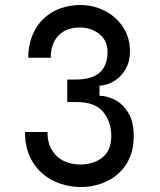

<svg xmlns="http://www.w3.org/2000/svg" viewBox="-20 -736 640 768"><path d="M80 -208H170Q170 -163 189 -133.5Q208 -104 239 -90.5Q270 -77 306 -78Q359 -80 392 -108Q425 -136 425 -192Q425 -249 392.5 -288.5Q360 -328 285 -328H249V-418H285Q347 -418 378.5 -445.5Q410 -473 410 -529Q410 -573 378.5 -599Q347 -625 303 -626Q246 -627 214.5 -594.5Q183 -562 183 -505H93Q93 -566 119 -614.5Q145 -663 193 -689.5Q241 -716 305 -716Q355 -715 399.5 -692.5Q444 -670 472 -628Q500 -586 500 -529Q500 -491 483 -460.5Q466 -430 438 -412.5Q410 -395 378 -393V-353Q406 -353 438 -337.5Q470 -322 492.5 -286Q515 -250 515 -192Q515 -127 486.5 -81.5Q458 -36 410.5 -12.5Q363 11 308 12Q249 13 196.5 -11.5Q144 -36 112 -86Q80 -136 80 -208Z"/></svg>

Font: Fliege Mono Thin
Style: Regular
Weight: 100
Version: Version 0.020;Glyphs 3.3 (3306)